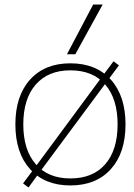

<svg xmlns="http://www.w3.org/2000/svg" viewBox="-20 -810 591 849"><path d="M106 19 82 1 129 -62 435 -476 482 -539 506 -521 459 -458 152 -44ZM291 10Q178 10 113 -62Q48 -134 48 -260Q48 -386 113 -458Q178 -530 291 -530Q405 -530 470 -458Q535 -386 535 -260Q535 -134 470 -62Q405 10 291 10ZM291 -21Q391 -21 445.5 -84Q500 -147 500 -260Q500 -373 445.5 -436Q391 -499 291 -499Q193 -499 138 -436Q83 -373 83 -260Q83 -147 138 -84Q193 -21 291 -21ZM313 -570H276L392 -790H434Z"/></svg>

Font: M PLUS 1 ExtraLight
Style: Regular
Weight: 250
Version: Version 1.001